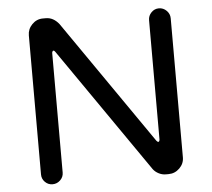

<svg xmlns="http://www.w3.org/2000/svg" viewBox="-50 -743 885 802"><g transform="rotate(-5 392.0 -341.5)"><path d="M93.8 -39.1V-622.1Q93.8 -648.4 112.8 -668Q131.8 -687.5 158.2 -687.5H170.9Q202.1 -687.5 225.6 -658.2L585.9 -137.7Q590.8 -131.8 593.8 -131.8Q595.7 -131.8 597.7 -134.8Q599.6 -137.7 599.6 -141.6V-641.6Q599.6 -660.2 612.8 -673.8Q626 -687.5 644.5 -687.5Q663.1 -687.5 676.8 -673.8Q690.4 -660.2 690.4 -641.6V-58.6Q690.4 -32.2 670.9 -13.2Q651.4 5.9 625 5.9H613.3Q597.7 5.9 583.5 -1.5Q569.3 -8.8 560.5 -20.5L198.2 -543.9Q194.3 -549.8 190.4 -549.8Q188.5 -549.8 186.5 -546.9Q184.6 -543.9 184.6 -540V-39.1Q184.6 -20.5 170.9 -7.3Q157.2 5.9 138.7 5.9Q120.1 5.9 106.9 -7.3Q93.8 -20.5 93.8 -39.1Z"/></g></svg>

Font: jf-openhuninn-2.0
Style: Regular
Weight: 400
Designer: [Kosugi Maru]
Designed by MOTOYA      

[Varela Round]
Joe Prince (Latin component); Avraham Cornfeld (Hebrew component)
Foundry: justfont CO.,LTD.
Version: 2.0